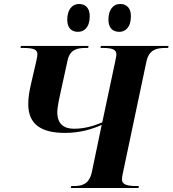

<svg xmlns="http://www.w3.org/2000/svg" viewBox="-20 -945 867 965"><path d="M580 -785C608 -785 638 -805 638 -864C638 -905 616 -925 584 -925C547 -925 525 -894 525 -846C525 -805 546 -785 580 -785ZM372 -785C401 -785 431 -805 431 -864C431 -905 409 -925 377 -925C341 -925 318 -894 318 -846C318 -805 339 -785 372 -785ZM336 0H676L678 -10H665C609 -10 593 -22 593 -44C593 -49 594 -60 599 -82L716 -636C729 -696 768 -704 812 -704H825L827 -714H487L485 -704H498C550 -704 565 -693 565 -671C565 -666 563 -654 559 -636L494 -330C453 -313 407 -298 352 -298C300 -298 268 -323 268 -381C268 -408 279 -457 286 -488L320 -643C332 -696 368 -704 410 -704H423L425 -714H85L83 -704H96C154 -704 168 -694 168 -671C168 -667 166 -654 162 -636L137 -528C127 -485 122 -455 122 -422C122 -320 187 -277 307 -277C385 -277 445 -297 491 -317L442 -82C429 -18 391 -10 351 -10H338Z"/></svg>

Font: Noto Serif Display
Style: Bold Italic
Weight: 700
Italic angle: -12°
Designer: Monotype Design Team
Foundry: Monotype Imaging Inc.
Version: Version 2.009